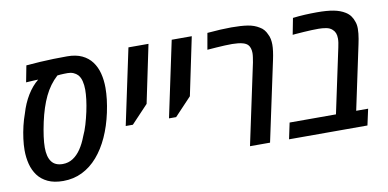

<svg xmlns="http://www.w3.org/2000/svg" viewBox="-65 -826 2064 1022"><g transform="rotate(-10 967.0 -315.0)"><path d="M204.6 9.8Q155.3 9.8 121.6 -6.1Q87.9 -22 67.6 -49.3Q47.4 -76.7 38.3 -112.1Q29.3 -147.5 29.3 -187Q29.3 -215.3 33.7 -249Q38.1 -282.7 46.1 -316.4Q54.2 -350.1 64.9 -379.4Q80.6 -433.1 106.4 -475.3Q132.3 -517.6 166 -544.9Q160.2 -544.9 151.6 -544.4Q143.1 -543.9 133.5 -543.5Q124 -543 115.2 -542.5Q106.4 -542 100.1 -541.5L117.2 -630.4Q156.2 -633.8 192.9 -636Q229.5 -638.2 265.6 -639.2Q301.8 -640.1 338.9 -640.1Q386.2 -640.1 419.2 -624.5Q452.1 -608.9 472.4 -581.5Q492.7 -554.2 502 -517.8Q511.2 -481.4 511.2 -439.9Q511.2 -410.2 507.3 -377.2Q503.4 -344.2 495.6 -307.6Q480.5 -237.3 454.1 -179.2Q427.7 -121.1 391.1 -78.9Q354.5 -36.6 307.6 -13.4Q260.7 9.8 204.6 9.8ZM217.3 -79.6Q248 -79.6 272.5 -95.5Q296.9 -111.3 315.9 -139.4Q335 -167.5 349.1 -205.1Q361.8 -231.9 371.6 -264.9Q381.3 -297.9 388.7 -331.8Q396 -365.7 399.7 -396Q403.3 -426.3 403.3 -448.7Q403.3 -474.6 397.9 -495.6Q392.6 -516.6 380.4 -530.3Q371.1 -540 357.4 -545.9Q343.8 -551.8 326.7 -551.8Q316.9 -551.8 306.4 -551.5Q295.9 -551.3 286.6 -550.5Q277.3 -549.8 270.5 -548.8Q227.1 -509.3 200 -452.6Q172.9 -396 155.8 -317.4Q147 -276.4 142.3 -241.9Q137.7 -207.5 137.7 -182.1Q137.7 -132.3 157 -106Q176.3 -79.6 217.3 -79.6Z M582 -220.7 668.9 -630.4H777.3L711.9 -317.4L620.6 -220.7Z M815.9 -220.7 902.8 -630.4H1011.2L945.8 -317.4L854.5 -220.7Z M1214.8 0 1307.6 -436Q1310.1 -449.7 1312 -463.1Q1314 -476.6 1314 -486.3Q1314 -499.5 1310.5 -511.2Q1307.1 -522.9 1300.3 -530.3Q1295.9 -535.2 1289.6 -538.8Q1283.2 -542.5 1275.4 -544.9Q1263.2 -548.8 1246.3 -550.5Q1229.5 -552.2 1215.8 -552.2Q1197.3 -552.2 1175.8 -551.3Q1154.3 -550.3 1130.1 -548.6Q1106 -546.9 1080.6 -544.9L1096.2 -633.3Q1134.8 -636.7 1167 -638.4Q1199.2 -640.1 1226.6 -640.1Q1279.3 -640.1 1314.7 -634.5Q1350.1 -628.9 1376 -612.3Q1389.2 -605 1398.2 -594.2Q1407.2 -583.5 1412.6 -570.8Q1419.9 -557.6 1422.9 -542.5Q1425.8 -527.3 1425.8 -511.7Q1425.8 -496.1 1423.1 -475.8Q1420.4 -455.6 1415.5 -432.6L1323.2 0Z M1425.8 0 1444.3 -87.4H1694.8L1769 -436Q1772 -449.7 1773.7 -461.2Q1775.4 -472.7 1775.4 -483.4Q1775.4 -501 1770.5 -512.9Q1765.6 -524.9 1755.9 -533.2Q1743.7 -544.9 1723.1 -548.6Q1702.6 -552.2 1682.6 -552.2Q1664.6 -552.2 1645 -551.5Q1625.5 -550.8 1603.8 -549.3Q1582 -547.9 1557.1 -545.9L1541.5 -544.4L1558.6 -632.8Q1590.3 -636.7 1623 -638.4Q1655.8 -640.1 1689.5 -640.1Q1743.2 -640.1 1778.8 -633.3Q1814.5 -626.5 1840.3 -610.4Q1856.9 -600.1 1866.9 -586.2Q1877 -572.3 1882.3 -555.2Q1885.7 -546.4 1887.2 -537.1Q1888.7 -527.8 1888.7 -516.1Q1888.7 -503.9 1887.2 -490.2Q1885.7 -476.6 1883.3 -462.4Q1880.9 -448.2 1877.9 -434.6L1804.2 -87.4H1868.7L1849.6 0Z"/></g></svg>

Font: Open Sans SemiCondensed SemiBold
Style: Italic
Weight: 600
Width: 4
Italic angle: -12°
Designer: Monotype Design Team
Foundry: Monotype Imaging Inc.
Version: Version 3.000